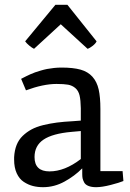

<svg xmlns="http://www.w3.org/2000/svg" viewBox="-20 -756 535 790"><path d="M120.1 -555.2Q112.3 -558.6 100.8 -568.1Q89.4 -577.6 83.5 -585.9L208 -736.3H257.3L377.4 -585.9Q373.5 -577.1 361.6 -567.6Q349.6 -558.1 340.3 -555.2L230 -656.2ZM38.1 -99.1V-108.9Q39.6 -137.2 48.3 -159.2Q57.1 -181.2 73.2 -196.8Q89.4 -212.4 109.6 -223.4Q129.9 -234.4 157.7 -241.2Q185.5 -248 214.1 -251.7Q242.7 -255.4 279.3 -257.3L312.5 -259.8V-310.5Q312 -343.8 307.4 -363.3Q302.7 -382.8 290 -393.6Q277.3 -404.3 260.3 -407.5Q243.2 -410.6 212.4 -410.6Q158.2 -410.6 86.9 -384.3L66.9 -431.6Q67.9 -432.1 75.4 -436Q83 -439.9 88.4 -442.6Q93.8 -445.3 104.5 -450.2Q115.2 -455.1 124.5 -458.3Q133.8 -461.4 147.5 -465.6Q161.1 -469.7 173.8 -472.2Q186.5 -474.6 202.1 -476.3Q217.8 -478 233.4 -478Q281.2 -478 311.5 -469.5Q341.8 -460.9 360.4 -440.2Q378.9 -419.4 386 -387.9Q393.1 -356.4 393.1 -307.1V-51.8H484.4L487.8 -11.2Q471.7 -4.4 435.8 4.9Q399.9 14.2 375.5 14.2Q356.4 14.2 343.8 9Q331.1 3.9 326.2 -5.6Q321.3 -15.1 319.8 -22.2Q318.4 -29.3 318.4 -39.6V-62.5H317.4Q287.6 -32.2 245.6 -9Q203.6 14.2 157.2 14.2Q134.8 14.2 115.5 9.3Q96.2 4.4 77.9 -7.6Q59.6 -19.5 48.8 -43Q38.1 -66.4 38.1 -99.1ZM122.1 -109.9Q122.1 -50.8 183.6 -50.8Q246.6 -50.8 312.5 -101.6V-216.8L274.4 -213.4Q196.3 -206.5 159.2 -181.6Q122.1 -156.7 122.1 -109.9Z"/></svg>

Font: Fjord
Style: One
Weight: 400
Designer: Viktoriya Grabowska
Foundry: Viktoriya Grabowska
Version: Version 1.002